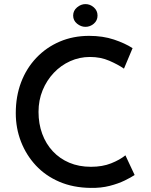

<svg xmlns="http://www.w3.org/2000/svg" viewBox="-20 -909 735 937"><path d="M637 -55Q621 -44 589.5 -28.5Q558 -13 515.5 -2Q473 9 422 8Q337 7 269.5 -22Q202 -51 155 -101.5Q108 -152 82.5 -217.5Q57 -283 57 -357Q57 -439 83 -507.5Q109 -576 157.5 -627Q206 -678 271.5 -706Q337 -734 415 -734Q482 -734 536 -716Q590 -698 627 -674L585 -574Q556 -594 513.5 -612.5Q471 -631 419 -631Q368 -631 322.5 -610.5Q277 -590 242.5 -553.5Q208 -517 188 -468.5Q168 -420 168 -363Q168 -305 186 -256Q204 -207 237.5 -171Q271 -135 318 -115Q365 -95 424 -95Q480 -95 522.5 -112Q565 -129 592 -151ZM337 -833Q337 -857 356 -873Q375 -889 397 -889Q420 -889 438 -873Q456 -857 456 -833Q456 -809 438 -793.5Q420 -778 397 -778Q375 -778 356 -793.5Q337 -809 337 -833Z"/></svg>

Font: Josefin Sans Thin Medium
Style: Regular
Weight: 500
Version: Version 2.000